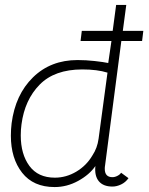

<svg xmlns="http://www.w3.org/2000/svg" viewBox="-20 -748 604 777"><path d="M500 -27Q488 -10 470 -1.5Q452 7 435 7Q398 7 380 -14.5Q362 -36 366 -76Q342 -41 296.5 -16Q251 9 201 9Q115 9 69.5 -49Q24 -107 24 -199Q24 -224 27 -249Q42 -365 113.5 -435Q185 -505 294 -505Q328 -505 363.5 -501Q399 -497 418 -493L431 -582H306L311 -623H436L450 -728H491L477 -623H560L555 -582H471L405 -77Q404 -73 404 -65Q404 -31 435 -31Q445 -31 455.5 -36.5Q466 -42 470 -49ZM415 -454Q374 -467 313 -467Q201 -467 140.5 -405.5Q80 -344 67 -245Q64 -223 64 -200Q64 -124 99 -76.5Q134 -29 202 -29Q248 -29 289 -53.5Q330 -78 354 -119Q374 -149 379 -187Z"/></svg>

Font: Bellota Light
Style: Italic
Weight: 300
Italic angle: -7.5°
Designer: Kemie Guaida
Foundry: Kemie Guaida
Version: Version 4.001